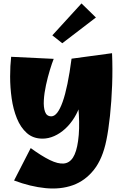

<svg xmlns="http://www.w3.org/2000/svg" viewBox="-20 -792 715 1119"><path d="M62 260 159 71Q222 117 270 140.5Q318 164 351.5 161Q385 158 405.5 126Q426 94 435 30Q440 -5 441 -44Q442 -83 439.5 -126.5Q437 -170 431.5 -220Q426 -270 417 -327Q408 -384 397 -450L633 -482Q637 -391 633.5 -296Q630 -201 621 -117Q612 -33 600 25Q578 134 527 198Q476 262 404.5 287.5Q333 313 245.5 304.5Q158 296 62 260ZM228 16Q173 16 136.5 -16.5Q100 -49 78.5 -102Q57 -155 48 -218.5Q39 -282 39 -345.5Q39 -409 45 -461L293 -449Q283 -424 270.5 -383Q258 -342 248 -296Q238 -250 235.5 -208.5Q233 -167 242.5 -140.5Q252 -114 279 -114Q297 -114 313.5 -135Q330 -156 345 -198Q360 -240 373 -303Q386 -366 397 -450L464 -290Q464 -238 450.5 -191.5Q437 -145 413.5 -107Q390 -69 360 -41.5Q330 -14 296 1Q262 16 228 16ZM343 -540 285 -586 455 -772 539 -690Z"/></svg>

Font: Marhey Light
Style: Bold
Weight: 700
Version: Version 1.000